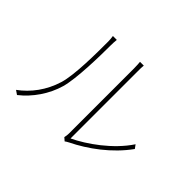

<svg xmlns="http://www.w3.org/2000/svg" viewBox="-144 -1009 1288 1288"><g transform="rotate(45 500.0 -365.5)"><path d="M545 -20 567 -1C572 -5 581 -11 593 -17C712 -75 846 -172 936 -298L917 -324C832 -195 684 -92 581 -43C581 -43 581 -629 581 -674C581 -705 581 -723 583 -736H547C548 -723 550 -705 550 -674C550 -629 550 -98 550 -59C550 -46 548 -32 545 -20ZM92 -15 121 5C203 -59 269 -155 298 -257C326 -356 330 -574 330 -677C330 -695 331 -711 333 -730H296C299 -713 300 -695 300 -677C300 -574 300 -365 270 -267C237 -159 172 -73 92 -15Z"/></g></svg>

Font: Noto Sans CJK SC Thin
Style: Regular
Weight: 100
Designer: Ryoko NISHIZUKA 西塚涼子 (kana, bopomofo & ideographs); Paul D. Hunt (Latin, Greek & Cyrillic); Sandoll Communications 산돌커뮤니
Foundry: Adobe
Version: Version 2.004;hotconv 1.0.118;makeotfexe 2.5.65603